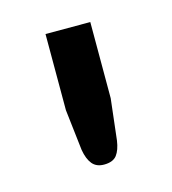

<svg xmlns="http://www.w3.org/2000/svg" viewBox="-55 -765 315 352"><g transform="rotate(-15 103.0 -588.5)"><path d="M145.5 -718V-573.5L136.5 -495.5Q134 -478 126.8 -468.5Q119.5 -459 102.5 -459Q88 -459 80.2 -468.5Q72.5 -478 69.5 -495.5L60.5 -573.5V-718Z"/></g></svg>

Font: LatoLatin Medium
Style: Regular
Weight: 500
Designer: Lukasz Dziedzic with Adam Twardoch and Botio Nikoltchev
Foundry: tyPoland Lukasz Dziedzic
Version: Version 2.015; 2015-08-06; http://www.latofonts.com/